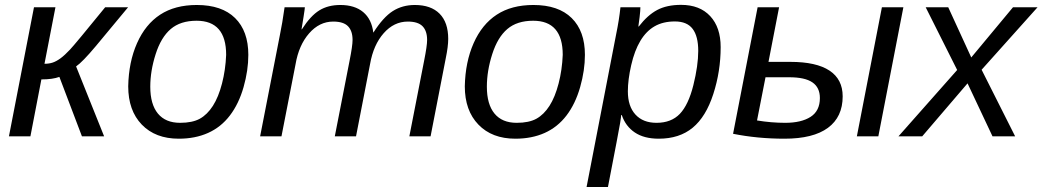

<svg xmlns="http://www.w3.org/2000/svg" viewBox="-20 -558 4268 786"><path d="M119.1 -528.3H207L162.1 -296.9Q180.7 -296.9 195.6 -301.8Q210.4 -306.6 227.8 -319.3Q245.1 -332 266.8 -355.2Q288.6 -378.4 410.6 -528.3H504.4L372.6 -369.6Q317.4 -303.7 291.5 -286.1L406.2 0H315.4L223.1 -243.2Q195.3 -232.9 149.4 -232.9L104.5 0H16.6Z M996.6 -333.5Q996.6 -270 977.1 -201.4Q957.5 -132.8 921.1 -85.2Q884.8 -37.6 832 -13.9Q779.3 9.8 711.9 9.8Q616.2 9.8 560.5 -47.9Q504.9 -105.5 504.9 -204.6Q506.8 -304.2 541 -381.3Q575.2 -458.5 635.7 -498Q696.3 -537.6 785.6 -537.6Q888.2 -537.6 942.4 -484.1Q996.6 -430.7 996.6 -333.5ZM905.8 -333.5Q905.8 -473.1 784.7 -473.1Q718.8 -473.1 679 -439.2Q639.2 -405.3 617.2 -336.4Q595.2 -267.6 595.2 -203.1Q595.2 -130.9 626.5 -93Q657.7 -55.2 717.3 -55.2Q767.6 -55.2 798.1 -72Q828.6 -88.9 851.6 -124.8Q874.5 -160.6 888.9 -216.3Q903.3 -272 905.8 -333.5Z M1350.6 0 1411.1 -309.6Q1423.3 -370.6 1423.3 -394.5Q1423.3 -431.2 1404.8 -450.4Q1386.2 -469.7 1344.2 -469.7Q1287.6 -469.7 1245.4 -421.4Q1203.1 -373 1189.9 -294.9L1132.3 0H1044.9L1126 -415.5Q1135.7 -461.9 1145 -528.3H1228Q1228 -522.9 1222.9 -490.5Q1217.8 -458 1214.4 -438H1215.8Q1251.5 -493.7 1287.4 -515.6Q1323.2 -537.6 1373 -537.6Q1432.1 -537.6 1466.8 -508.5Q1501.5 -479.5 1508.3 -424.3Q1548.8 -487.8 1588.1 -512.7Q1627.4 -537.6 1678.2 -537.6Q1744.1 -537.6 1779.5 -502Q1814.9 -466.3 1814.9 -398.9Q1814.9 -367.7 1804.7 -318.8L1742.7 0H1655.8L1716.3 -309.6Q1728.5 -370.6 1728.5 -394.5Q1728.5 -431.2 1710 -450.4Q1691.4 -469.7 1649.4 -469.7Q1592.8 -469.7 1550.8 -422.1Q1508.8 -374.5 1495.1 -296.4L1437.5 0Z M2374.5 -333.5Q2374.5 -270 2355 -201.4Q2335.4 -132.8 2299.1 -85.2Q2262.7 -37.6 2210 -13.9Q2157.2 9.8 2089.8 9.8Q1994.1 9.8 1938.5 -47.9Q1882.8 -105.5 1882.8 -204.6Q1884.8 -304.2 1918.9 -381.3Q1953.1 -458.5 2013.7 -498Q2074.2 -537.6 2163.6 -537.6Q2266.1 -537.6 2320.3 -484.1Q2374.5 -430.7 2374.5 -333.5ZM2283.7 -333.5Q2283.7 -473.1 2162.6 -473.1Q2096.7 -473.1 2056.9 -439.2Q2017.1 -405.3 1995.1 -336.4Q1973.1 -267.6 1973.1 -203.1Q1973.1 -130.9 2004.4 -93Q2035.6 -55.2 2095.2 -55.2Q2145.5 -55.2 2176 -72Q2206.5 -88.9 2229.5 -124.8Q2252.4 -160.6 2266.8 -216.3Q2281.2 -272 2283.7 -333.5Z M2676.8 9.8Q2616.7 9.8 2578.9 -15.6Q2541 -41 2525.4 -86.9H2522.9Q2522.9 -81.5 2518.8 -55.2Q2514.6 -28.8 2468.8 207.5H2381.3L2502.9 -420.4Q2514.2 -474.6 2520 -528.3H2601.6Q2601.6 -515.1 2598.4 -488Q2595.2 -460.9 2593.3 -449.7H2595.2Q2630.9 -496.1 2670.4 -517.1Q2710 -538.1 2768.1 -538.1Q2844.7 -538.1 2887.5 -491.9Q2930.2 -445.8 2930.2 -365.2Q2930.2 -266.1 2900.1 -173.1Q2870.1 -80.1 2815.7 -35.2Q2761.2 9.8 2676.8 9.8ZM2742.7 -470.2Q2694.3 -470.2 2659.9 -450.4Q2625.5 -430.7 2601.6 -390.9Q2577.6 -351.1 2564 -291.3Q2550.3 -231.4 2550.3 -184.1Q2550.3 -123 2581.3 -89.1Q2612.3 -55.2 2667.5 -55.2Q2728 -55.2 2763.2 -92Q2798.3 -128.9 2818.4 -209.2Q2838.4 -289.6 2838.4 -349.6Q2838.4 -409.7 2815.4 -439.9Q2792.5 -470.2 2742.7 -470.2Z M3487.8 0 3590.3 -528.3H3678.2L3575.7 0ZM3429.7 -163.6Q3429.7 -79.1 3369.4 -34.7Q3309.1 9.8 3191.4 9.8Q3081.1 9.8 2981 -10.3L3081.5 -528.3H3169.4L3126 -304.7H3215.8Q3321.8 -304.7 3375.7 -269Q3429.7 -233.4 3429.7 -163.6ZM3079.1 -64.9Q3137.7 -55.2 3194.3 -55.2Q3260.3 -55.2 3298.3 -79.6Q3336.4 -104 3336.4 -156.7Q3336.4 -199.7 3305.9 -220.7Q3275.4 -241.7 3210.9 -241.7H3113.8Z M4043 0 3940.9 -216.8 3755.4 0H3658.2L3898.4 -271.5L3769.5 -528.3H3861.8L3956.1 -322.8L4127 -528.3H4227.5L3998.5 -272.5L4135.7 0Z"/></svg>

Font: Liberation Sans
Style: Italic
Weight: 400
Italic angle: -12°
Designer: Steve Matteson
Foundry: Ascender Corporation
Version: Version 2.1.5